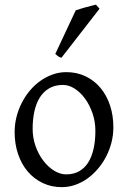

<svg xmlns="http://www.w3.org/2000/svg" viewBox="-20 -772 538 807"><path d="M380.9 -222.2Q380.9 -260.7 368.9 -295.7Q356.9 -330.6 337.6 -357.2Q318.4 -383.8 293.9 -399.4Q269.5 -415 244.6 -415Q210.9 -415 186.8 -400.9Q162.6 -386.7 147.2 -362.1Q131.8 -337.4 124.5 -303.7Q117.2 -270 117.2 -231Q117.2 -192.4 129.6 -157.5Q142.1 -122.6 162.4 -96.2Q182.6 -69.8 207.8 -54.4Q232.9 -39.1 258.3 -39.1Q289.1 -39.1 312.3 -52Q335.4 -64.9 350.6 -88.9Q365.7 -112.8 373.3 -146.5Q380.9 -180.2 380.9 -222.2ZM456.5 -236.8Q456.5 -204.1 448.5 -172.9Q440.4 -141.6 426 -113.8Q411.6 -85.9 391.4 -62.3Q371.1 -38.6 347.2 -21.5Q323.2 -4.4 295.9 5.1Q268.6 14.6 239.7 14.6Q195.8 14.6 159.2 -2.9Q122.6 -20.5 96.4 -51.3Q70.3 -82 55.9 -124.5Q41.5 -167 41.5 -216.8Q41.5 -249 49.3 -280.3Q57.1 -311.5 71.5 -339.6Q85.9 -367.7 105.7 -391.4Q125.5 -415 149.7 -432.1Q173.8 -449.2 201.4 -459Q229 -468.8 258.8 -468.8Q303.2 -468.8 339.8 -451.2Q376.5 -433.6 402.3 -402.6Q428.2 -371.6 442.4 -329.1Q456.5 -286.6 456.5 -236.8ZM238.3 -529.3Q234.4 -530.3 231.4 -531.5Q228.5 -532.7 225.6 -534.7Q222.7 -536.6 219.7 -539.1Q216.8 -541.5 212.4 -545.4L298.3 -728.5Q306.2 -731.4 316.9 -734.6Q327.6 -737.8 339.4 -741.2Q351.1 -744.6 362.5 -747.3Q374 -750 383.3 -752.4L398.4 -735.4Z"/></svg>

Font: Gentium Unicode
Style: Regular
Weight: 400
Version: Version 1.009